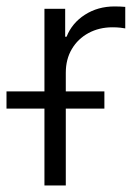

<svg xmlns="http://www.w3.org/2000/svg" viewBox="-56 -568 426 588"><path d="M80.1 0V-541H143.6V-455.6H147.9Q164.6 -497.6 204.1 -522.9Q243.7 -548.3 294.9 -548.3Q303.2 -548.3 312.3 -547.9Q321.3 -547.4 327.6 -546.9V-481Q323.7 -481.9 312.7 -483.2Q301.8 -484.4 288.6 -484.4Q247.6 -484.4 215.1 -466.8Q182.6 -449.2 164.1 -418Q145.5 -386.7 145.5 -345.2V0ZM-36.1 -235.4V-288.1H263.7V-235.4Z"/></svg>

Font: Inter 17pt Light
Style: Regular
Weight: 300
Version: Version 4.001;git-66647c0bb